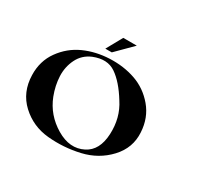

<svg xmlns="http://www.w3.org/2000/svg" viewBox="-122 -698 882 849"><g transform="rotate(30 319.5 -274.0)"><path d="M14 -204Q12 -275 50.5 -328.5Q89 -382 147.5 -408.5Q206 -435 276 -438Q346 -441 406.5 -420Q467 -399 510 -348Q553 -297 557 -225Q562 -148 508 -90Q454 -32 374 -13.5Q294 5 213 -2.5Q132 -10 74 -64Q16 -118 14 -204ZM404 -300Q361 -370 315 -401.5Q269 -433 204 -407Q161 -389 141 -348.5Q121 -308 123 -261.5Q125 -215 143 -168Q173 -91 246 -47.5Q319 -4 382 -36Q439 -65 443 -150Q447 -235 404 -300ZM350 -548 269 -467H236L281 -548Z"/></g></svg>

Font: Roman Uncial Modern
Style: Medium
Weight: 500
Version: Version 001.000